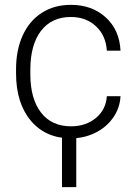

<svg xmlns="http://www.w3.org/2000/svg" viewBox="-20 -558 555 788"><path d="M271.5 -39.6Q332.5 -39.6 373.8 -74Q415 -108.4 418.5 -163.1H474.6Q472.2 -114.7 444.3 -75Q416.5 -35.2 370.4 -12.7Q324.2 9.8 271.5 9.8Q167.5 9.8 106.7 -62.5Q45.9 -134.8 45.9 -256.8V-274.4Q45.9 -352.5 73.2 -412.6Q100.6 -472.7 151.6 -505.4Q202.6 -538.1 271 -538.1Q357.9 -538.1 414.3 -486.3Q470.7 -434.6 474.6 -350.1H418.5Q414.6 -412.1 373.8 -450.2Q333 -488.3 271 -488.3Q191.9 -488.3 148.2 -431.2Q104.5 -374 104.5 -271V-253.9Q104.5 -152.8 148.2 -96.2Q191.9 -39.6 271.5 -39.6ZM293 210H234.4V-23.4H293Z"/></svg>

Font: SteelSelectRoboto
Style: Regular
Weight: 300
Designer: Google
Version: Version 2.137; 2017